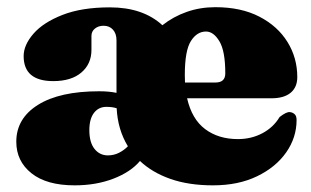

<svg xmlns="http://www.w3.org/2000/svg" viewBox="-20 -516 887 548"><path d="M828.5 -296Q828.5 -267 809.5 -251.2Q790.5 -235.5 755 -235.5H514Q527.5 -176 565.5 -147.5Q603.5 -119 659 -119Q697.5 -119 729 -135.8Q760.5 -152.5 778 -182Q798 -197.5 807.5 -196Q814.5 -195.5 820.5 -190.5Q826.5 -185.5 826.5 -173.5Q826.5 -123.5 796.8 -81Q767 -38.5 713.5 -12.8Q660 13 588 13Q519 13 466.8 -5.2Q414.5 -23.5 379.5 -56.5Q353 -25 303.5 -6Q254 13 193 13Q113 13 69.8 -21.5Q26.5 -56 26.5 -111.5Q26.5 -178 88.5 -216.8Q150.5 -255.5 263 -255.5Q291 -255.5 312.5 -251V-401Q312.5 -420 302.5 -431.2Q292.5 -442.5 275.5 -442.5Q261 -442.5 251 -434.5Q241 -426.5 241 -413.5V-373.5Q241 -333.5 212.2 -309Q183.5 -284.5 132 -284.5Q47.5 -284.5 47.5 -356Q47.5 -387.5 75.5 -419.8Q103.5 -452 158.5 -473.5Q213.5 -495 293.5 -495Q388 -495 443.5 -444Q474.5 -468.5 512.8 -482Q551 -495.5 594.5 -495.5Q668 -495.5 720.2 -468.5Q772.5 -441.5 800.5 -396.2Q828.5 -351 828.5 -296ZM507.5 -302Q507.5 -291 508 -280.5H595Q623 -280.5 623 -306.5Q623 -370.5 606.2 -398.2Q589.5 -426 568 -426Q542 -426 524.8 -398.8Q507.5 -371.5 507.5 -302ZM235 -144.5Q235 -109.5 249.8 -91Q264.5 -72.5 288 -72.5Q305 -72.5 319.8 -80Q334.5 -87.5 345 -98.5Q316 -146 313 -207Q301 -211 283.5 -211Q261.5 -211 248.2 -193.8Q235 -176.5 235 -144.5Z"/></svg>

Font: Fraunces 9pt S000 Black
Style: Regular
Weight: 900
Version: Version 1.000; ttfautohint (v1.8.3)